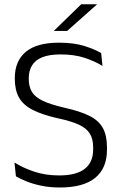

<svg xmlns="http://www.w3.org/2000/svg" viewBox="-20 -844 557 875"><path d="M253 10.5Q207 10.5 168.8 2.5Q130.5 -5.5 101.2 -17.2Q72 -29 52.5 -40.5L46 -103.5Q83.5 -79.5 135.2 -62Q187 -44.5 249.5 -44.5Q327 -44.5 365.8 -74.2Q404.5 -104 404.5 -162.5V-172Q404.5 -210.5 389.5 -235Q374.5 -259.5 339.5 -275.8Q304.5 -292 243.5 -305Q170.5 -321.5 127.5 -344Q84.5 -366.5 66 -400.5Q47.5 -434.5 47.5 -484.5V-488.5Q47.5 -565.5 97.2 -607.5Q147 -649.5 248.5 -649.5Q316.5 -649.5 364.2 -634.5Q412 -619.5 441 -602L447 -543.5Q412.5 -565 365.5 -580.5Q318.5 -596 256.5 -596Q204.5 -596 172.5 -583Q140.5 -570 125.8 -545.5Q111 -521 111 -487V-484.5Q111 -450 125 -426Q139 -402 174.2 -385Q209.5 -368 274 -353Q346 -337 388 -315.8Q430 -294.5 448.8 -260.5Q467.5 -226.5 467.5 -172.5V-161.5Q467.5 -77 413.5 -33.2Q359.5 10.5 253 10.5ZM350 -824.5H421.5V-823.5L286 -703H226V-704Z"/></svg>

Font: Anek Latin Light
Style: Regular
Weight: 300
Designer: Yesha Goshar
Foundry: Ek Type
Version: Version 1.003